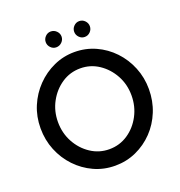

<svg xmlns="http://www.w3.org/2000/svg" viewBox="-153 -1002 1071 1141"><g transform="rotate(-20 382.5 -431.5)"><path d="M725 -351Q725 -276 698.5 -210.5Q672 -145 625 -96Q578 -47 516 -19Q454 9 383 9Q311 9 249 -19.5Q187 -48 140 -97.5Q93 -147 66.5 -212Q40 -277 40 -351Q40 -425 67 -489.5Q94 -554 142 -603.5Q190 -653 252 -681Q314 -709 383 -709Q454 -709 516 -681Q578 -653 625 -603.5Q672 -554 698.5 -489Q725 -424 725 -351ZM615 -351Q615 -421 583.5 -478.5Q552 -536 499.5 -571Q447 -606 383 -606Q318 -606 265.5 -571Q213 -536 181.5 -478Q150 -420 150 -351Q150 -281 181.5 -223Q213 -165 266 -130Q319 -95 383 -95Q448 -95 500.5 -130Q553 -165 584 -223.5Q615 -282 615 -351ZM293 -772Q273 -772 258.5 -787Q244 -802 244 -822Q244 -842 258.5 -857Q273 -872 293 -872Q314 -872 329 -857Q344 -842 344 -822Q344 -802 329 -787Q314 -772 293 -772ZM473 -772Q453 -772 438.5 -787Q424 -802 424 -822Q424 -842 438.5 -857Q453 -872 473 -872Q494 -872 508.5 -857Q523 -842 523 -822Q523 -802 508.5 -787Q494 -772 473 -772Z"/></g></svg>

Font: Kulim Park SemiBold
Style: Regular
Weight: 600
Designer: Noponies / Dale Sattler
Foundry: Noponies
Version: Version 1.000; ttfautohint (v1.8.3)